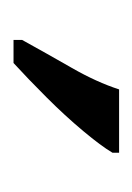

<svg xmlns="http://www.w3.org/2000/svg" viewBox="25 -832 200 291"><g transform="rotate(90 125.5 -686.0)"><path d="M40 -619Q61 -657 82.5 -694.5Q104 -732 115 -766H211V-756Q201 -739 178 -711.5Q155 -684 127 -656Q99 -628 75 -606H40Z"/></g></svg>

Font: Noto Serif ExtraCondensed
Style: Regular
Weight: 400
Width: 2
Designer: Monotype Design Team
Foundry: Monotype Imaging Inc.
Version: Version 2.015